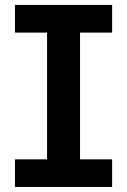

<svg xmlns="http://www.w3.org/2000/svg" viewBox="-20 -747 508 767"><path d="M427.9 0H39.8V-110.4H168V-616.8H39.8V-727.3H427.9V-616.8H299.7V-110.4H427.9Z"/></svg>

Font: Linik Sans SemiBold
Style: Regular
Weight: 600
Designer: Rasmus Andersson (font), Cristiano Sobral (main changes)
Foundry: rsms
Version: Version 3.018;June 1, 2022;FontCreator 14.0.0.2814 64-bit; t